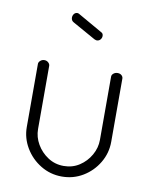

<svg xmlns="http://www.w3.org/2000/svg" viewBox="-80 -755 650 822"><g transform="rotate(10 244.5 -344.5)"><path d="M245 6Q195 6 153 -19.5Q111 -45 86 -87Q61 -129 61 -177V-451Q61 -459 68.5 -465.5Q76 -472 86 -472Q96 -472 103 -465.5Q110 -459 110 -451V-177Q110 -142 128 -111Q146 -80 176.5 -60Q207 -40 245 -40Q283 -40 313 -59.5Q343 -79 361 -110.5Q379 -142 379 -177V-452Q379 -460 386.5 -466Q394 -472 404 -472Q415 -472 421.5 -466Q428 -460 428 -452V-177Q428 -128 403 -86Q378 -44 336.5 -19Q295 6 245 6ZM291 -594Q289 -594 286.5 -595Q284 -596 281 -597L181 -653Q170 -659 170 -672Q170 -681 175.5 -688Q181 -695 190 -695Q193 -695 197 -693L304 -632Q313 -628 313 -617Q313 -608 307 -601Q301 -594 291 -594Z"/></g></svg>

Font: Dosis ExtraLight Light
Style: Regular
Weight: 300
Version: Version 3.001; ttfautohint (v1.8.2)